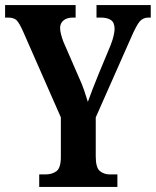

<svg xmlns="http://www.w3.org/2000/svg" viewBox="-20 -734 612 754"><path d="M134 0V-49H158Q185 -49 202 -62Q219 -75 219 -118V-273L70 -612Q57 -641 46.5 -653Q36 -665 11 -665H0V-714H277V-665H267Q242 -665 229 -653.5Q216 -642 216 -624Q216 -613 220 -598Q224 -583 229 -570L289 -432Q302 -404 310 -380.5Q318 -357 325 -334Q333 -357 344 -385Q355 -413 368 -445L415 -558Q423 -579 426.5 -595Q430 -611 430 -620Q430 -645 416 -655Q402 -665 375 -665H359V-714H572V-665H563Q541 -665 528 -649Q515 -633 495 -587L356 -273V-120Q356 -75 372.5 -62Q389 -49 411 -49H441V0Z"/></svg>

Font: Noto Serif Armenian ExtraCondensed
Style: Bold
Weight: 700
Width: 2
Designer: Monotype Design Team
Foundry: Monotype Imaging Inc.
Version: Version 2.008; ttfautohint (v1.8.4.7-5d5b)